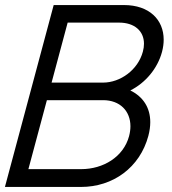

<svg xmlns="http://www.w3.org/2000/svg" viewBox="-46 -740 679 760"><path d="M469.9 -382C529.9 -412 577.7 -469 595.3 -534.5C599.7 -551.3 601.9 -567.5 601.9 -583C601.9 -661.7 545.2 -720 444.5 -720H166.5L-26.5 0H274.5C401.5 0 507.7 -77 541.2 -202C546.3 -221.3 548.8 -239.5 548.8 -256.5C548.8 -313.4 520.9 -357 469.9 -382ZM221.8 -650.5H425.3C486.1 -650.5 523.9 -617.5 523.9 -566.9C523.9 -557 522.5 -546.6 519.5 -535.5C500.2 -463.5 430.7 -413 361.7 -413H158.2ZM275.4 -70.5H66.4L139.6 -343.5H362.1C429.2 -343.5 470.3 -300.2 470.3 -240.2C470.3 -227.8 468.5 -214.6 464.9 -201C442.9 -119 362.9 -70.5 275.4 -70.5Z"/></svg>

Font: Manrope
Style: RegularItalic
Weight: 400
Italic angle: -15°
Designer: Mikhail Sharanda
Foundry: Mikhail Sharanda
Version: Version 4.502;hotconv 1.0.109;makeotfexe 2.5.65596